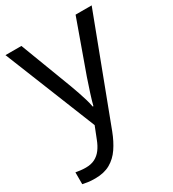

<svg xmlns="http://www.w3.org/2000/svg" viewBox="-187 -639 884 982"><g transform="rotate(-30 255.0 -148.0)"><path d="M1 -536H95L211 -231Q221 -204 229.5 -179Q238 -154 245 -130.5Q252 -107 256 -85H260Q266 -110 279 -150.5Q292 -191 306 -232L415 -536H510L279 74Q260 124 234.5 161.5Q209 199 172.5 219.5Q136 240 84 240Q60 240 42 237.5Q24 235 11 232V162Q22 164 37.5 166Q53 168 70 168Q101 168 123.5 156.5Q146 145 162 123.5Q178 102 189 73L217 2Z"/></g></svg>

Font: uhindi85
Style: Book
Weight: 400
Designer: Jelle Bosma - Monotype Design Team
Foundry: Monotype Imaging Inc.
Version: Version 2.003